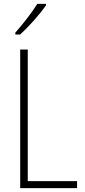

<svg xmlns="http://www.w3.org/2000/svg" viewBox="-20 -969 436 989"><path d="M217 -942V-949H172C142 -901 102 -850 59 -801V-791H83C126 -829 185 -895 217 -942ZM84 0H377V-36H123V-714H84Z"/></svg>

Font: Noto Sans Gurmukhi Condensed ExtraLight
Style: Regular
Weight: 200
Width: 3
Designer: Jelle Bosma - Monotype Design Team
Foundry: Monotype Imaging Inc.
Version: Version 2.004